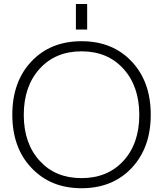

<svg xmlns="http://www.w3.org/2000/svg" viewBox="-20 -952 832 982"><path d="M183.6 -128.9Q263.7 -41 397 -41Q530.3 -41 611.3 -129.4Q692.4 -217.8 692.4 -364.3Q692.4 -510.7 611.3 -600.1Q530.3 -689.5 397 -689.5Q263.7 -689.5 182.6 -600.1Q101.6 -510.7 101.6 -364.3Q101.6 -217.8 183.6 -128.9ZM140.6 -93.8Q43 -196.3 43 -365.2Q43 -534.2 140.6 -637.7Q238.3 -741.2 397 -741.2Q555.7 -741.2 653.3 -637.7Q751 -534.2 751 -365.2Q751 -196.3 653.3 -92.8Q555.7 10.7 397 10.7Q238.3 10.7 140.6 -93.8ZM368.2 -800.8V-931.6H425.8V-800.8Z"/></svg>

Font: Gen Shin Gothic Light
Style: Regular
Weight: 200
Designer: [Source Han Sans]
Ryoko NISHIZUKA  (kana & ideographs); Paul D. Hunt (Latin, Greek & Cyrillic); Wenlong ZHANG  (bopomofo
Version: Version 1.002.20150607